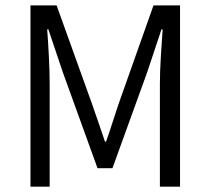

<svg xmlns="http://www.w3.org/2000/svg" viewBox="-20 -697 786 717"><path d="M93.8 0V-676.8H191.4L323.2 -310.1Q335.9 -274.4 347.9 -239Q359.9 -203.6 372.1 -168H376Q388.7 -203.6 399.9 -239Q411.1 -274.4 423.3 -310.1L553.2 -676.8H652.3V0H577.1V-383.3Q577.1 -427.2 580.6 -484.9Q584 -542.5 587.4 -587.4H583L529.8 -427.7L399.9 -68.8H344.2L214.4 -427.7L160.6 -587.4H156.2Q159.7 -542.5 162.6 -484.9Q165.5 -427.2 165.5 -383.3V0Z"/></svg>

Font: Akatab
Style: Regular
Weight: 400
Designer: SIL Global
Foundry: SIL Global
Version: Version 4.100